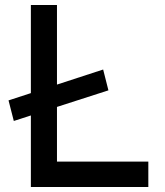

<svg xmlns="http://www.w3.org/2000/svg" viewBox="-20 -745 659 765"><path d="M391 -468 207 -408V-725H103V-374L14 -345L35 -263L103 -285V0H571V-101H207V-319L412 -385Z"/></svg>

Font: Reem Kufi
Style: Regular
Weight: 400
Designer: Khaled Hosny
Version: Version 0.007